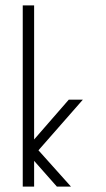

<svg xmlns="http://www.w3.org/2000/svg" viewBox="-20 -693 390 709"><path d="M64 -673H106V-178L234 -325H286L122 -138L242 -4H190L106 -99V-4H64Z"/></svg>

Font: HiLo-Deco
Style: Deco
Weight: 500
Version: Version 001.000